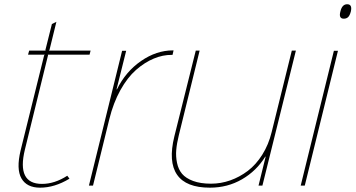

<svg xmlns="http://www.w3.org/2000/svg" viewBox="-20 -866 1659 896"><path d="M293.9 -45.9 304.2 -32.2Q234.9 9.8 167 9.8Q105 9.8 80.1 -33.4Q55.2 -76.7 76.2 -164.1L186 -607.9L189 -610.8H110.8L116.2 -629.9H192.9L191.9 -632.8L222.2 -753.9L243.2 -764.2L210.9 -632.8L208 -629.9H402.8L397.9 -610.8H203.1L204.1 -607.9L96.2 -168Q57.1 -7.8 175.8 -7.8Q234.9 -7.8 293.9 -45.9Z M790 -630.9 785.2 -609.9H782.2Q739.7 -610.4 697.3 -592.5Q654.8 -574.7 614.7 -539.6Q574.7 -504.4 541.7 -445.1Q508.8 -385.7 490.2 -310.1L414.1 0H395L549.8 -628.9H568.8L523.9 -449.2H525.9Q566.4 -531.7 638.2 -581.3Q710 -630.9 787.1 -630.9Z M1360.8 -629.9 1204.6 0H1186.5L1219.7 -134.8H1217.8Q1176.8 -68.4 1109.4 -29.3Q1042 9.8 959.5 9.8Q848.1 9.8 806.4 -50.5Q764.6 -110.8 793.5 -229L893.6 -629.9H911.6L814.5 -234.9Q805.2 -197.3 802.5 -166.5Q799.8 -135.7 806.2 -105.5Q812.5 -75.2 829.8 -54.7Q847.2 -34.2 881.3 -21.5Q915.5 -8.8 964.8 -8.8Q1010.7 -8.8 1054.4 -24.2Q1098.1 -39.6 1136.5 -68.6Q1174.8 -97.7 1204.1 -144.3Q1233.4 -190.9 1247.6 -249L1341.8 -629.9Z M1557.1 -628.9 1402.3 0H1383.3L1538.1 -628.9ZM1617.2 -812Q1612.3 -793.5 1604.5 -786.1Q1596.7 -778.8 1584.5 -778.8Q1559.6 -778.8 1568.4 -812Q1576.2 -846.2 1600.1 -846.2Q1625 -846.2 1617.2 -812Z"/></svg>

Font: Sinkin Sans 100 Thin Italic
Style: Regular
Weight: 100
Italic angle: -112°
Designer: Keith Bates
Foundry: K-Type
Version: Sinkin Sans (version 1.0)  by Keith Bates   •   © 2014   www